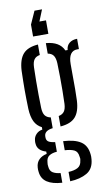

<svg xmlns="http://www.w3.org/2000/svg" viewBox="-104 -841 580 1055"><g transform="rotate(-10 186.5 -314.0)"><path d="M154.8 164.8Q100.5 161.5 70.6 141.7Q40.7 121.8 36.9 83.2Q36.1 77 35.8 71.2Q35.4 65.4 36.1 59.5Q37.7 31.5 54.8 15.1Q71.8 -1.3 97.6 -6.1V-19.1Q50 -33 47.2 -71.2Q46.5 -77.6 46.5 -80.7Q46.5 -83.7 47.2 -89.4Q48.6 -109.7 62.7 -124.3Q76.8 -139 97.2 -141.7V-155.3Q69.9 -168.9 56.6 -196.2Q43.4 -223.5 41.4 -267.4Q40.5 -298.6 40 -323.2Q39.5 -347.8 39.5 -371Q39.5 -394.1 40 -420.1Q40.5 -446.1 41.4 -480.1Q44.8 -542.5 71 -572.3Q97.2 -602.2 154.8 -606.3V-547.9Q133 -544.1 122.9 -529.9Q112.7 -515.7 111.7 -487.3Q110.7 -448.8 110.2 -409.7Q109.8 -370.5 110.2 -332.7Q110.7 -295 111.7 -260.2Q112.7 -231.7 122.9 -217.8Q133.2 -203.8 154.8 -199.6V-139.6Q130.5 -136.8 118.6 -127.2Q106.8 -117.6 106.8 -102.4Q106.8 -100.7 106.8 -99.3Q106.8 -98 106.8 -96.2Q106.8 -80.3 117.5 -72.8Q128.2 -65.2 154.8 -61.9V-8.1Q128.7 -6.5 112.1 4.1Q95.5 14.7 93.9 41.2Q92.9 46.8 92.9 52.1Q92.9 57.5 93.9 63.2Q95.5 88.6 112.3 98.6Q129 108.5 154.8 110.8ZM198.9 164.5V112.3Q231.3 110.9 250.8 100.2Q270.3 89.5 273.3 61.8Q274.9 56.1 274.8 50.6Q274.7 45.2 273.1 39.5Q270.2 11.3 250.9 2.2Q231.7 -6.9 198.9 -8.6V-59.3Q262.8 -55.9 296.6 -33.6Q330.4 -11.4 335.1 38.5Q335.8 44.1 335.9 51.1Q336 58.1 335.1 66.3Q330.5 118.8 292.9 140.4Q255.4 162 198.9 164.5ZM198.9 -141.4V-199.6Q220 -203.8 230.2 -217.8Q240.4 -231.7 241.8 -260.2Q243.2 -295 243.5 -332.7Q243.7 -370.5 243.5 -409.7Q243.2 -448.8 241.8 -487.3Q240.4 -515.7 230.4 -529.8Q220.4 -544 198.9 -547.8V-606.3Q274.6 -600.3 297.6 -548.2H310.2Q311.9 -572.8 328.6 -586.3Q345.2 -599.9 372.1 -600V-542.6H361.9Q338.5 -542.6 325.8 -524.4Q313.1 -506.1 313.1 -469.2V-443.8Q313.1 -409.1 313.3 -382.3Q313.6 -355.5 313.5 -328.9Q313.5 -302.2 312.1 -267.4Q309.4 -205.6 283 -175.6Q256.7 -145.6 198.9 -141.4ZM210.4 -792.8 184.7 -729.3H221.4V-654.3H136.1V-720.7L168.4 -792.8Z"/></g></svg>

Font: Big Shoulders Stencil Display SC Thin
Style: Regular
Weight: 100
Designer: Patric King
Foundry: XO Type Co
Version: Version 2.001